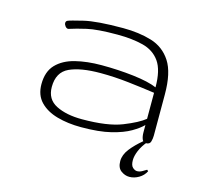

<svg xmlns="http://www.w3.org/2000/svg" viewBox="-82 -475 745 700"><g transform="rotate(15 291.0 -125.0)"><path d="M245.1 4.9Q195.3 4.9 154.5 -6.6Q113.8 -18.1 89.6 -43.2Q65.4 -68.4 65.4 -109.4Q65.4 -157.2 91.3 -184.1Q117.2 -210.9 161.1 -221.9Q205.1 -232.9 259.8 -232.9Q322.3 -232.9 380.6 -226.1Q439 -219.2 470.2 -205.6Q470.2 -270.5 447.5 -302.5Q424.8 -334.5 383.5 -345Q342.3 -355.5 286.6 -355.5Q210.4 -355.5 172.4 -346.7Q134.3 -337.9 110.8 -330.1Q107.9 -329.1 106.9 -329.1Q101.1 -329.1 96.2 -335.2Q91.3 -341.3 91.3 -347.7Q91.3 -354 97.2 -356.9Q105.5 -360.8 153.3 -372.3Q201.2 -383.8 300.8 -383.8Q360.8 -383.8 408.2 -369.4Q455.6 -355 482.7 -313.2Q509.8 -271.5 509.8 -189.5V-34.2Q509.8 -22.9 506.6 -11.5Q503.4 0 489.7 0Q478.5 0 474.4 -10.3Q470.2 -20.5 470.2 -36.1V-63.5Q456.1 -48.8 429 -33Q401.9 -17.1 357.4 -6.1Q313 4.9 245.1 4.9ZM241.2 -23.9Q337.4 -23.9 391.6 -45.4Q445.8 -66.9 470.2 -86.9V-185.1Q422.9 -191.9 369.4 -198Q315.9 -204.1 263.7 -204.1Q188.5 -204.1 146.5 -184.6Q104.5 -165 104.5 -109.4Q104.5 -63 143.1 -43.5Q181.6 -23.9 241.2 -23.9ZM461.9 134.3Q445.3 134.3 430.4 123.3Q415.5 112.3 415.5 86.9Q415.5 63.5 433.3 40.5Q451.2 17.6 478.5 -4.9H493.2Q476.1 15.1 467.5 35.6Q459 56.2 459 71.8Q459 91.8 467.5 99.4Q476.1 106.9 483.9 106.9Q493.7 106.9 502.9 101.6Q512.2 96.2 518.6 92.3L523.4 96.7Q515.1 113.8 497.8 124Q480.5 134.3 461.9 134.3Z"/></g></svg>

Font: Gruppo
Style: Regular
Weight: 400
Designer: Vernon Adams
Foundry: Vernon Adams
Version: Version 1.001; ttfautohint (v1.8.4.7-5d5b);gftools[0.9.28]